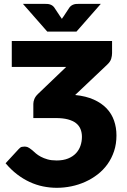

<svg xmlns="http://www.w3.org/2000/svg" viewBox="-20 -934 636 962"><path d="M356.5 -458Q411 -452.5 450.2 -434.8Q489.5 -417 514.5 -390.5Q539.5 -364 551.5 -329.5Q563.5 -295 563.5 -255.5Q563.5 -212.5 551.5 -176.5Q539.5 -140.5 518.5 -111.2Q497.5 -82 469 -60Q440.5 -38 407.2 -23Q374 -8 337.5 -0.5Q301 7 264.5 7Q230 7 195.8 0Q161.5 -7 129 -22Q96.5 -37 66 -60.2Q35.5 -83.5 8 -116L74 -187.5Q82.5 -197 89.8 -198.2Q97 -199.5 102 -199.5Q106.5 -199.5 110.2 -199Q114 -198.5 118.5 -196.8Q123 -195 128.5 -191.2Q134 -187.5 141.5 -181.5Q149 -174.5 159.5 -165.5Q170 -156.5 184.5 -148.8Q199 -141 218.2 -135.5Q237.5 -130 263.5 -130Q297 -130 321 -139.8Q345 -149.5 360.5 -166Q376 -182.5 383.2 -203.8Q390.5 -225 390.5 -248.5Q390.5 -269.5 383.5 -287Q376.5 -304.5 361 -316.8Q345.5 -329 320.5 -335.8Q295.5 -342.5 259.5 -342.5H147V-413.5Q147 -425 152.2 -438Q157.5 -451 170.5 -463.5L311.5 -598.5H39V-728.5H541.5V-667.5Q541.5 -654.5 537.2 -639.8Q533 -625 517 -610ZM485 -914.5 363 -775.5H217L95 -914.5H207Q211.5 -914.5 217.2 -914.2Q223 -914 229 -912.2Q235 -910.5 240.8 -907Q246.5 -903.5 251.5 -897L281 -852.5Q283.5 -849 285.8 -845.8Q288 -842.5 290 -839.5Q292 -842.5 294.2 -845.8Q296.5 -849 299 -852.5L328 -896.5Q333 -903 339 -906.8Q345 -910.5 351 -912.2Q357 -914 362.8 -914.2Q368.5 -914.5 373 -914.5Z"/></svg>

Font: Lato ExtraBold
Style: Regular
Weight: 800
Designer: Lukasz Dziedzic with Adam Twardoch and Botio Nikoltchev
Foundry: tyPoland Lukasz Dziedzic
Version: Version 2.015; 2015-08-06; http://www.latofonts.com/